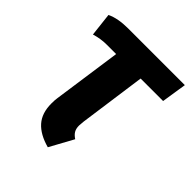

<svg xmlns="http://www.w3.org/2000/svg" viewBox="-159 -629 743 743"><g transform="rotate(45 213.0 -257.5)"><path d="M249 -154Q247 -136 247 -130Q247 -113 253.5 -102Q260 -91 274 -82L221 15Q166 0 138.5 -31Q111 -62 111 -114Q111 -135 113 -146L153 -427H100Q69 -427 36 -417L25 -513Q60 -530 116 -530H426L410 -427H287Z"/></g></svg>

Font: Fira Sans Extra Condensed SemiBold
Style: Italic
Weight: 600
Width: 3
Italic angle: -8°
Designer: Carrois Corporate & Edenspiekermann AG
Foundry: Carrois Corporate GbR & Edenspiekermann AG
Version: Version 4.203